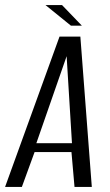

<svg xmlns="http://www.w3.org/2000/svg" viewBox="-43 -735 433 755"><path d="M-23 0 191 -591H273L318 0H250L238 -137H93L43 0ZM100 -172H240L219 -514ZM236 -634 136 -715H201L279 -634Z"/></svg>

Font: Alumni Sans
Style: Italic
Weight: 400
Italic angle: -8°
Version: Version 1.016